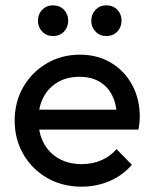

<svg xmlns="http://www.w3.org/2000/svg" viewBox="-20 -690 576 720"><path d="M285.8 10Q214.5 10 157.8 -22.2Q101 -54.5 68 -110.9Q35 -167.2 35 -237.8Q35 -308 67.4 -363.9Q99.8 -419.8 155.5 -452.4Q211.2 -485 279.8 -485Q345.5 -485 396 -454.9Q446.5 -424.8 475.4 -372Q504.2 -319.2 504.2 -251.5Q504.2 -241.5 503 -230Q501.8 -218.5 499 -204H98.2V-278.8H451.2L418.2 -250Q417.8 -297.8 401 -331.5Q384.2 -365.2 353.2 -383.6Q322.2 -402 278 -402Q231.5 -402 196.9 -381.9Q162.2 -361.8 143.1 -325.8Q124 -289.8 124 -240.5Q124 -190.8 144.1 -153.2Q164.2 -115.8 201 -95.1Q237.8 -74.5 286 -74.5Q325.8 -74.5 359.5 -88.8Q393.2 -103 416.8 -130.8L474.5 -72.2Q440.5 -32.2 391.1 -11.1Q341.8 10 285.8 10ZM178.8 -554.8Q154.5 -554.8 138.4 -571.5Q122.2 -588.2 122.2 -612.5Q122.2 -637 138.4 -653.5Q154.5 -670 178.8 -670Q204 -670 219.9 -653.5Q235.8 -637 235.8 -612.5Q235.8 -588.2 219.9 -571.5Q204 -554.8 178.8 -554.8ZM378.8 -554.8Q354.5 -554.8 338.4 -571.5Q322.2 -588.2 322.2 -612.5Q322.2 -637 338.4 -653.5Q354.5 -670 378.8 -670Q404 -670 419.9 -653.5Q435.8 -637 435.8 -612.5Q435.8 -588.2 419.9 -571.5Q404 -554.8 378.8 -554.8Z"/></svg>

Font: Marine Company Thin
Style: Regular
Weight: 100
Designer: Rodrigo Fuenzalida
Foundry: fragTYPE
Version: Version 1.000